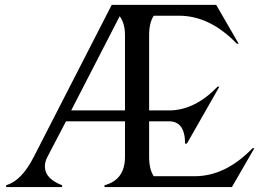

<svg xmlns="http://www.w3.org/2000/svg" viewBox="-20 -757 1054 777"><path d="M4.9 0V-7.3Q67.4 -25.4 116.7 -122.1L432.1 -737.3H855L945.8 -580.1H938.5Q829.1 -693.4 704.6 -693.4H602.1Q583.5 -665 583.5 -615.2V-310.1H663.6Q768.1 -310.1 860.4 -406.2H867.7L736.3 -175.8H729Q729 -266.1 663.6 -266.1H583.5V-122.1Q583.5 -71.8 602.1 -43.9H768.1Q892.6 -43.9 1002 -157.2H1009.3L918.5 0H402.8V-7.3Q485.8 -29.3 485.8 -122.1V-266.1H247.1L171.9 -122.1Q161.6 -102.5 161.6 -83Q161.6 -34.2 231.4 -7.3V0ZM464.4 -691.4 268.1 -310.1H485.8V-615.2Q485.8 -662.1 464.4 -691.4Z"/></svg>

Font: Modern Antiqua
Style: Book
Weight: 400
Designer: Wojciech Kalinowski "wmk69" (wmk69@o2.pl)
Foundry: Wojciech Kalinowski "wmk69" (wmk69@o2.pl)
Version: Version 3.1.0; 2021-05-28